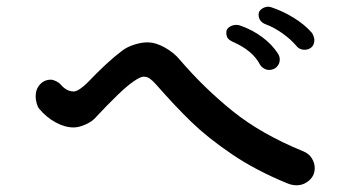

<svg xmlns="http://www.w3.org/2000/svg" viewBox="-20 -717 1040 571"><path d="M834 -172Q741 -210 669.5 -258.5Q598 -307 549 -354.5Q500 -402 444 -466Q434 -477 426 -483Q418 -489 407 -489Q397 -489 376 -474Q342 -451 261 -364Q251 -354 232.5 -346Q214 -338 199 -338Q173 -338 145.5 -353Q118 -368 97 -393Q92 -399 89 -410Q86 -421 86 -430Q86 -452 99 -466Q112 -480 131 -480Q138 -480 147 -475.5Q156 -471 160 -466Q178 -445 199 -445Q207 -445 218.5 -453Q230 -461 239 -470Q300 -534 343 -566Q357 -577 378.5 -584Q400 -591 418 -591Q443 -591 470.5 -575.5Q498 -560 515 -539Q587 -455 672 -386.5Q757 -318 882 -267Q899 -260 907.5 -246Q916 -232 916 -217Q916 -195 899.5 -180.5Q883 -166 862 -166Q848 -166 834 -172ZM861 -581Q844 -601 819 -618.5Q794 -636 772 -644Q749 -652 749 -674Q749 -683 757 -689.5Q765 -696 776 -697Q782 -697 785 -696Q819 -685 852 -665Q885 -645 907 -620Q913 -612 915 -599Q915 -584 906.5 -576.5Q898 -569 886 -569Q870 -569 861 -581ZM752 -527Q731 -566 676 -591Q664 -596 658.5 -602Q653 -608 653 -621Q653 -631 662.5 -637Q672 -643 683 -643Q691 -643 697 -640Q731 -628 760 -606.5Q789 -585 807 -557Q812 -549 812 -540Q812 -527 803 -518Q794 -509 780 -509Q772 -509 764 -514Q756 -519 752 -527Z"/></svg>

Font: Tsukimi Rounded SemiBold
Style: Regular
Weight: 600
Designer: Takashi Funayama
Foundry: Takashi Funayama
Version: Version 1.032; ttfautohint (v1.8.3)